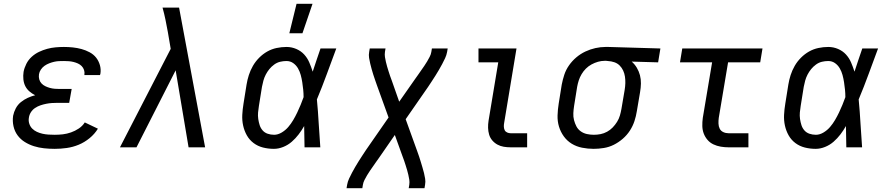

<svg xmlns="http://www.w3.org/2000/svg" viewBox="-20 -775 4690 1010"><path d="M268 8Q239 8 211.5 5Q184 2 158.5 -6Q133 -14 110.5 -28Q88 -42 72.5 -63Q57 -84 51 -111Q45 -138 49 -166Q53 -186 63 -205Q73 -224 89.5 -237.5Q106 -251 125.5 -260Q145 -269 165 -274Q149 -282 135 -294Q121 -306 113 -322Q105 -338 103 -357.5Q101 -377 104 -397Q108 -418 118.5 -439Q129 -460 146.5 -476Q164 -492 185 -502Q206 -512 228 -518Q250 -524 272.5 -526Q295 -528 316 -528Q340 -528 363.5 -525.5Q387 -523 409 -517Q431 -511 451.5 -500Q472 -489 485.5 -472Q499 -455 505.5 -432.5Q512 -410 508 -386Q507 -384 506.5 -382.5Q506 -381 506 -380H424V-383Q426 -395 422 -407Q418 -419 409.5 -427.5Q401 -436 390 -441Q379 -446 367 -449Q355 -452 342.5 -453Q330 -454 317 -454Q304 -454 291 -453.5Q278 -453 265 -450Q252 -447 239 -442Q226 -437 214.5 -429Q203 -421 195 -409Q187 -397 185 -384Q183 -370 186.5 -357.5Q190 -345 198.5 -336Q207 -327 218.5 -321.5Q230 -316 242.5 -312.5Q255 -309 268.5 -308Q282 -307 295 -307H357L344 -234H282Q267 -234 252.5 -233Q238 -232 223 -229Q208 -226 193 -221Q178 -216 164.5 -207Q151 -198 142.5 -184.5Q134 -171 132 -156Q129 -140 134 -124.5Q139 -109 149.5 -98.5Q160 -88 174 -81.5Q188 -75 203.5 -71.5Q219 -68 235.5 -67Q252 -66 268 -66Q290 -66 311 -68.5Q332 -71 353.5 -78.5Q375 -86 394.5 -99Q414 -112 426 -131L495 -98Q478 -70 451 -48Q424 -26 393.5 -13.5Q363 -1 331 3.5Q299 8 268 8Z M611 0 878 -518 863 -606Q857 -639 850.5 -671Q844 -703 835 -735H922L1059 0H972L904 -405L698 0Z M1421 8Q1391 8 1363.5 1Q1336 -6 1314 -22.5Q1292 -39 1278.5 -63Q1265 -87 1259 -114.5Q1253 -142 1254.5 -171Q1256 -200 1261 -230L1277 -330Q1281 -355 1289 -380Q1297 -405 1310.5 -428.5Q1324 -452 1343.5 -471.5Q1363 -491 1386 -504Q1409 -517 1435 -522.5Q1461 -528 1487 -528Q1514 -528 1538.5 -517.5Q1563 -507 1580 -488.5Q1597 -470 1607 -446.5Q1617 -423 1625 -398Q1635 -428 1645 -458.5Q1655 -489 1666 -520H1749Q1724 -453 1699.5 -386Q1675 -319 1647 -252Q1653 -190 1656.5 -126.5Q1660 -63 1665 0H1582Q1581 -28 1581 -56Q1581 -84 1580 -112Q1567 -89 1551 -68Q1535 -47 1515 -29.5Q1495 -12 1470 -2Q1445 8 1421 8ZM1422 -66Q1442 -66 1462 -78Q1482 -90 1496.5 -107Q1511 -124 1522.5 -143.5Q1534 -163 1543.5 -183Q1553 -203 1561.5 -223.5Q1570 -244 1577 -264Q1577 -284 1575 -303.5Q1573 -323 1570 -342.5Q1567 -362 1562 -380.5Q1557 -399 1547.5 -415.5Q1538 -432 1522.5 -443Q1507 -454 1487 -454Q1470 -454 1453.5 -450Q1437 -446 1422.5 -435.5Q1408 -425 1397 -411.5Q1386 -398 1378 -382.5Q1370 -367 1365.5 -350.5Q1361 -334 1358 -318L1342 -218Q1339 -200 1337.5 -183Q1336 -166 1338.5 -149Q1341 -132 1346 -116.5Q1351 -101 1361.5 -89Q1372 -77 1388 -71.5Q1404 -66 1422 -66ZM1502 -600 1540 -755H1624L1571 -600Z M1803 215 1806 197Q1809 180 1816.5 164Q1824 148 1832 133Q1840 118 1849 102.5Q1858 87 1867.5 72Q1877 57 1886.5 42.5Q1896 28 1906 13L2024 -157L1963 -326Q1958 -340 1953 -354.5Q1948 -369 1943.5 -383Q1939 -397 1935 -411.5Q1931 -426 1927.5 -440.5Q1924 -455 1921.5 -470.5Q1919 -486 1922 -502L1925 -520H2008L2005 -502Q2003 -488 2005 -475Q2007 -462 2010 -449.5Q2013 -437 2016.5 -424.5Q2020 -412 2024 -400Q2028 -388 2032 -375.5Q2036 -363 2041 -351L2080 -240L2164 -360Q2172 -371 2180 -382.5Q2188 -394 2196 -405.5Q2204 -417 2212 -428.5Q2220 -440 2227 -452Q2234 -464 2240.5 -476.5Q2247 -489 2249 -502L2252 -520H2335L2332 -502Q2329 -485 2321.5 -469Q2314 -453 2306 -438Q2298 -423 2289 -407.5Q2280 -392 2270.5 -377Q2261 -362 2251.5 -347.5Q2242 -333 2232 -318L2114 -148L2175 21Q2180 35 2185 49.5Q2190 64 2194 78Q2198 92 2202.5 106.5Q2207 121 2210.5 135.5Q2214 150 2216.5 165.5Q2219 181 2216 197L2213 215H2130L2133 197Q2135 183 2133 170Q2131 157 2128 144.5Q2125 132 2121.5 119.5Q2118 107 2114 95Q2110 83 2106 70.5Q2102 58 2097 46L2057 -65L1974 55Q1966 66 1958 77.5Q1950 89 1942 100.5Q1934 112 1926 123.5Q1918 135 1911 147Q1904 159 1897.5 171.5Q1891 184 1889 197L1886 215Z M2667 0Q2648 0 2630 -3Q2612 -6 2596.5 -14.5Q2581 -23 2569.5 -36.5Q2558 -50 2553 -67Q2548 -84 2547.5 -102.5Q2547 -121 2550 -140L2601 -447H2497V-520H2697L2632 -128Q2630 -118 2630.5 -108Q2631 -98 2635 -90Q2639 -82 2648 -78Q2657 -74 2667 -74H2753V0Z M3103 8Q3072 8 3042 2Q3012 -4 2987.5 -19Q2963 -34 2946 -57.5Q2929 -81 2920.5 -109Q2912 -137 2913 -168Q2914 -199 2919 -230L2935 -330Q2940 -356 2948.5 -382Q2957 -408 2973.5 -431.5Q2990 -455 3012 -473.5Q3034 -492 3059.5 -504Q3085 -516 3112 -522Q3139 -528 3165 -528H3181L3454 -520L3442 -447L3303 -451Q3319 -437 3330 -418.5Q3341 -400 3346.5 -379Q3352 -358 3351.5 -335.5Q3351 -313 3347 -290L3330 -190Q3326 -164 3317.5 -138Q3309 -112 3293.5 -88Q3278 -64 3256 -45Q3234 -26 3209 -13.5Q3184 -1 3156.5 3.5Q3129 8 3103 8ZM3104 -66Q3122 -66 3139.5 -69.5Q3157 -73 3173.5 -82Q3190 -91 3203 -104.5Q3216 -118 3226 -134Q3236 -150 3241 -167.5Q3246 -185 3249 -202L3266 -302Q3269 -320 3269.5 -337.5Q3270 -355 3267.5 -372Q3265 -389 3258 -404Q3251 -419 3239.5 -430.5Q3228 -442 3212 -447.5Q3196 -453 3178 -454L3169 -455H3160Q3143 -455 3125.5 -450Q3108 -445 3091.5 -436Q3075 -427 3062 -414Q3049 -401 3039.5 -385Q3030 -369 3024.5 -352Q3019 -335 3016 -318L3000 -218Q2997 -199 2996 -180Q2995 -161 2999.5 -143.5Q3004 -126 3012 -110.5Q3020 -95 3034.5 -84.5Q3049 -74 3067 -70Q3085 -66 3104 -66Z M3813 0Q3792 0 3771.5 -3.5Q3751 -7 3733 -15.5Q3715 -24 3702 -39Q3689 -54 3682 -72.5Q3675 -91 3674.5 -112Q3674 -133 3677 -155L3726 -447H3557L3569 -520H3991L3979 -447H3810L3761 -155Q3759 -140 3759.5 -125Q3760 -110 3766 -98Q3772 -86 3785 -80Q3798 -74 3813 -74H3917V0Z M4271 8Q4241 8 4213.5 1Q4186 -6 4164 -22.5Q4142 -39 4128.5 -63Q4115 -87 4109 -114.5Q4103 -142 4104.5 -171Q4106 -200 4111 -230L4127 -330Q4131 -355 4139 -380Q4147 -405 4160.5 -428.5Q4174 -452 4193.5 -471.5Q4213 -491 4236 -504Q4259 -517 4285 -522.5Q4311 -528 4337 -528Q4364 -528 4388.5 -517.5Q4413 -507 4430 -488.5Q4447 -470 4457 -446.5Q4467 -423 4475 -398Q4485 -428 4495 -458.5Q4505 -489 4516 -520H4599Q4574 -453 4549.5 -386Q4525 -319 4497 -252Q4503 -190 4506.5 -126.5Q4510 -63 4515 0H4432Q4431 -28 4431 -56Q4431 -84 4430 -112Q4417 -89 4401 -68Q4385 -47 4365 -29.5Q4345 -12 4320 -2Q4295 8 4271 8ZM4272 -66Q4292 -66 4312 -78Q4332 -90 4346.5 -107Q4361 -124 4372.5 -143.5Q4384 -163 4393.5 -183Q4403 -203 4411.5 -223.5Q4420 -244 4427 -264Q4427 -284 4425 -303.5Q4423 -323 4420 -342.5Q4417 -362 4412 -380.5Q4407 -399 4397.5 -415.5Q4388 -432 4372.5 -443Q4357 -454 4337 -454Q4320 -454 4303.5 -450Q4287 -446 4272.5 -435.5Q4258 -425 4247 -411.5Q4236 -398 4228 -382.5Q4220 -367 4215.5 -350.5Q4211 -334 4208 -318L4192 -218Q4189 -200 4187.5 -183Q4186 -166 4188.5 -149Q4191 -132 4196 -116.5Q4201 -101 4211.5 -89Q4222 -77 4238 -71.5Q4254 -66 4272 -66Z"/></svg>

Font: Iosevka Etoile
Style: Italic
Weight: 400
Italic angle: -9°
Designer: Belleve Invis
Foundry: Belleve Invis
Version: Version 22.1.2; ttfautohint (v1.8.4)